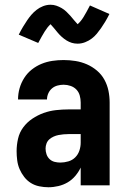

<svg xmlns="http://www.w3.org/2000/svg" viewBox="-20 -781 540 809"><path d="M184 8Q165 8 145.5 4Q126 0 110 -10Q94 -20 82 -35.5Q70 -51 62.5 -68.5Q55 -86 52.5 -105.5Q50 -125 50 -144Q50 -170 56 -196.5Q62 -223 78 -244.5Q94 -266 116.5 -281Q139 -296 164 -305Q189 -314 216 -317Q243 -320 269 -320H320V-349Q320 -364 316 -378.5Q312 -393 302 -403.5Q292 -414 277.5 -419Q263 -424 248 -424Q235 -424 222 -420.5Q209 -417 199 -408.5Q189 -400 183.5 -387.5Q178 -375 178 -362H56Q56 -386 62.5 -409Q69 -432 82 -452.5Q95 -473 114 -488Q133 -503 155 -512Q177 -521 200.5 -524.5Q224 -528 248 -528Q273 -528 298 -524Q323 -520 346 -510Q369 -500 388.5 -483.5Q408 -467 420 -445Q432 -423 437 -398.5Q442 -374 442 -349V0H320V-75Q311 -56 297 -39.5Q283 -23 265 -12.5Q247 -2 226 3Q205 8 184 8ZM234 -96Q251 -96 268 -101Q285 -106 297 -118Q309 -130 314.5 -146.5Q320 -163 320 -180V-216H269Q258 -216 247.5 -215Q237 -214 226.5 -212Q216 -210 206 -205.5Q196 -201 188 -194Q180 -187 176 -176.5Q172 -166 172 -155Q172 -143 176 -131Q180 -119 189 -110.5Q198 -102 210 -99Q222 -96 234 -96ZM307 -597Q294 -597 282.5 -600.5Q271 -604 260.5 -610.5Q250 -617 240.5 -625.5Q231 -634 223.5 -643Q216 -652 207 -663Q198 -674 193 -679Q180 -667 168.5 -648.5Q157 -630 141 -600L59 -635Q68 -653 77 -668Q86 -683 94.5 -695.5Q103 -708 112 -718.5Q121 -729 133.5 -739Q146 -749 161.5 -755Q177 -761 193 -761Q206 -761 217.5 -757Q229 -753 239.5 -747Q250 -741 259.5 -732Q269 -723 276.5 -714.5Q284 -706 292 -696Q300 -686 307 -679Q320 -690 331.5 -708.5Q343 -727 359 -758L441 -722Q432 -704 423 -689Q414 -674 405.5 -662Q397 -650 388 -639Q379 -628 366.5 -618.5Q354 -609 338.5 -603Q323 -597 307 -597Z"/></svg>

Font: Iosevka Curly Extrabold
Style: Regular
Weight: 800
Monospace: yes
Designer: Belleve Invis
Foundry: Belleve Invis
Version: Version 22.1.2; ttfautohint (v1.8.4)